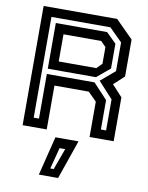

<svg xmlns="http://www.w3.org/2000/svg" viewBox="-102 -773 858 1110"><g transform="rotate(10 327.0 -217.5)"><path d="M62.5 0V-700H494L597 -597V-380L536 -324L597 -257.5V0H455.5V-207.5L405.5 -257.5H204V0ZM118 -54H149V-316H429L512.5 -226.5V-54H543V-236L456.5 -330.5L540 -401.5V-570L464 -645.5H118ZM204 -399H425L455.5 -430V-528L425 -558.5H204ZM149 -347V-615H450L509 -557V-411.5L432 -347ZM204.5 265 261.5 36H397L317.5 265ZM263.5 218.5H283.5L329 93.5H296Z"/></g></svg>

Font: Tourney SemiBold
Style: Regular
Weight: 600
Version: Version 1.015